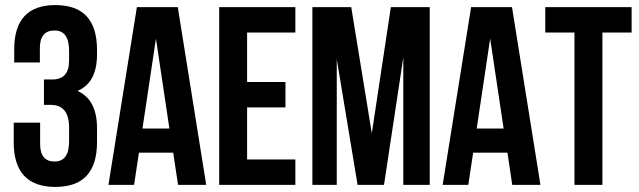

<svg xmlns="http://www.w3.org/2000/svg" viewBox="-20 -728 2515 756"><path d="M252 -528Q252 -608 195 -608Q137 -608 137 -539V-482H36V-534Q36 -708 198 -708Q362 -708 362 -532V-514Q362 -402 285 -370Q362 -336 362 -223V-168Q362 8 198 8Q34 8 34 -168V-245H138V-161Q138 -92 195 -92Q252 -92 252 -171V-226Q252 -315 180 -315H153V-415H186Q252 -415 252 -489Z M792 0H681L662 -127H527L508 0H407L519 -700H680ZM541 -222H647L594 -576Z M953 -405H1104V-305H953V-100H1143V0H843V-700H1143V-600H953Z M1444 -203 1519 -700H1672V0H1568V-502L1492 0H1388L1306 -495V0H1210V-700H1363Z M2108 0H1997L1978 -127H1843L1824 0H1723L1835 -700H1996ZM1857 -222H1963L1910 -576Z M2127 -700H2467V-600H2352V0H2242V-600H2127Z"/></svg>

Font: Adderley Bold
Style: Regular
Weight: 700
Designer: gorohovskiy
Version: Version 1.003 November 13, 2017